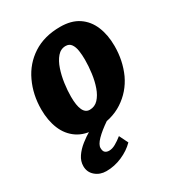

<svg xmlns="http://www.w3.org/2000/svg" viewBox="-188 -682 953 1034"><g transform="rotate(-30 288.5 -165.0)"><path d="M235 8Q166 8 121 -22.8Q76 -53.5 54 -107Q32 -160.5 32 -229Q32 -320.5 68 -397Q103.5 -473.5 173.2 -518.8Q243 -564 342 -564Q411 -564 456 -533.8Q501 -503.5 523 -450.2Q545 -397 545 -328Q545 -237.5 510 -160Q474 -83.5 404 -37.8Q334 8 235 8ZM258 -97Q289.5 -97 311 -120Q332.5 -143 345.5 -180Q358.5 -217 364.2 -260.2Q370 -303.5 370 -344Q370 -374 366 -400.5Q362 -427 350.2 -443.5Q338.5 -460 316 -460Q285.5 -460 264.2 -435.2Q243 -410.5 230 -372Q217 -333.5 211 -290Q205 -246.5 205 -209Q205 -97 258 -97ZM170.5 234Q131 234 103.2 210.2Q75.5 186.5 75.5 149Q75.5 118 94 90.8Q112.5 63.5 141.5 40.5Q170.5 17.5 201 0L246 -25.5L308 0Q259.5 33 232 61.2Q204.5 89.5 204.5 110Q204.5 130 213.8 138Q223 146 238.5 146Q257.5 146 278.5 134.2Q299.5 122.5 322.5 104L349.5 159Q316.5 192.5 268.8 213.2Q221 234 170.5 234Z"/></g></svg>

Font: Merriweather Sans ExtraBold
Style: Italic
Weight: 800
Italic angle: -7.5°
Designer: Eben Sorkin
Foundry: Eben Sorkin
Version: Version 2.001; ttfautohint (v1.8.3)